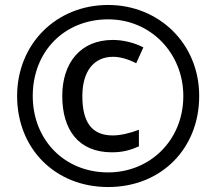

<svg xmlns="http://www.w3.org/2000/svg" viewBox="-20 -744 872 774"><path d="M416 10C629 10 783 -144 783 -357C783 -570 619 -724 416 -724C205 -724 49 -565 49 -357C49 -144 203 10 416 10ZM416 -49C238 -49 112 -182 112 -357C112 -537 240 -666 416 -666C590 -666 719 -527 719 -357C719 -177 583 -49 416 -49ZM431 -130C478 -130 508 -140 540 -154V-221C507 -208 466 -198 435 -198C347 -198 312 -255 312 -357C312 -455 357 -515 436 -515C464 -515 496 -506 529 -489L558 -553C521 -572 476 -583 435 -583C303 -583 231 -489 231 -357C231 -220 297 -130 431 -130Z"/></svg>

Font: Noto Sans Kayah Li SemiBold
Style: Regular
Weight: 600
Designer: Monotype Design Team, Sérgio Martins
Foundry: Monotype Imaging Inc.
Version: Version 2.002